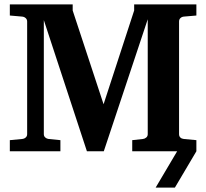

<svg xmlns="http://www.w3.org/2000/svg" viewBox="-20 -691 942 877"><path d="M877 0 778.8 166H690.9L789.1 0H584V-50.8L632.8 -56.2Q641.6 -57.1 648.2 -63Q654.8 -68.8 654.8 -78.1V-603L454.1 0H377L180.2 -599.1V-78.1Q180.2 -68.8 186.8 -63Q193.4 -57.1 202.1 -56.2L255.9 -50.8V0H24.9V-50.8L81.1 -56.2Q90.8 -57.1 97.4 -63Q104 -68.8 104 -78.1V-592.8Q104 -602.1 97.4 -608.2Q90.8 -614.3 81.1 -615.2L24.9 -620.1V-670.9H312V-643.1L453.1 -214.8L592.8 -643.1V-670.9H877V-620.1L819.8 -615.2Q810.5 -614.3 804.2 -608.4Q797.9 -602.5 797.9 -592.8V-78.1Q797.9 -68.4 804 -62.7Q810.1 -57.1 819.8 -56.2L877 -50.8Z"/></svg>

Font: Veleka
Style: Bold
Weight: 700
Designer: Stefan Peev, Context Ltd, 2016; SIL International, 1997-2014.
Foundry: Stefan Peev, Context Ltd, 2016
Version: Version 1.000